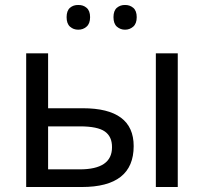

<svg xmlns="http://www.w3.org/2000/svg" viewBox="-20 -750 818 770"><path d="M692.9 0H605V-536.1H692.9ZM429.2 -159.2Q429.7 -202.1 400.4 -222.7Q371.1 -243.2 300.8 -243.2H172.9V-70.8H299.8Q429.2 -70.8 429.2 -159.2ZM516.1 -164.1Q516.1 0 308.1 0H85V-536.1H172.9V-315.9H312Q516.1 -315.9 516.1 -164.1ZM448.7 -718.8Q462.9 -730.5 481.4 -730Q500 -730.5 514.2 -718.8Q528.3 -707 528.3 -681.2Q528.3 -655.3 514.2 -643.1Q500 -630.9 481.4 -630.9Q462.9 -630.9 448.7 -643.1Q435.1 -655.3 435.1 -681.2Q435.1 -707 448.7 -718.8ZM293.9 -730Q313.5 -730.5 327.1 -718.8Q341.3 -707 341.3 -681.2Q341.3 -655.3 327.1 -643.1Q313.5 -630.9 293.9 -630.9Q274.4 -630.9 260.7 -643.1Q247.1 -655.3 247.1 -681.2Q247.1 -707 260.7 -718.8Q274.4 -730.5 293.9 -730Z"/></svg>

Font: NotoSans
Style: Regular
Weight: 400
Designer: Monotype Design team
Foundry: Monotype Imaging Inc.
Version: Version 1.04